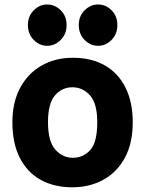

<svg xmlns="http://www.w3.org/2000/svg" viewBox="-20 -808 632 836"><path d="M295 7.5Q215.5 7.5 157 -25Q98.5 -57.5 66.2 -120.8Q34 -184 34 -276Q34 -363 68 -426Q102 -489 161.5 -522.8Q221 -556.5 297 -556.5Q379 -556.5 437.2 -522.8Q495.5 -489 526.8 -426Q558 -363 558 -276Q558 -184 523.5 -120.8Q489 -57.5 429.5 -25Q370 7.5 295 7.5ZM297 -121Q342.5 -121 373 -154.8Q403.5 -188.5 403.5 -276Q403.5 -357.5 371.8 -392.8Q340 -428 295.5 -428Q250 -428 219.5 -392.8Q189 -357.5 189 -276Q189 -192 221 -156.5Q253 -121 297 -121ZM185.5 -608.5Q152.5 -608.5 127 -634Q101.5 -659.5 101.5 -699Q101.5 -738 127 -763.2Q152.5 -788.5 185.5 -788.5Q219 -788.5 244.5 -763.2Q270 -738 270 -699Q270 -659.5 244.2 -634Q218.5 -608.5 185.5 -608.5ZM407 -608.5Q374 -608.5 348.5 -634Q323 -659.5 323 -699Q323 -738 348.5 -763.2Q374 -788.5 407 -788.5Q440.5 -788.5 465.8 -763.2Q491 -738 491 -699Q491 -659.5 465.5 -634Q440 -608.5 407 -608.5Z"/></svg>

Font: Spline Sans
Style: Regular
Weight: 400
Designer: Eben Sorkin, Mirko Velimirovic
Foundry: Sorkin Type
Version: Version 1.001